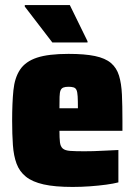

<svg xmlns="http://www.w3.org/2000/svg" viewBox="-20 -731 535 759"><path d="M267 8Q197 8 152.5 -2Q108 -12 82.5 -32.5Q57 -53 45.5 -84Q34 -115 31 -157.5Q28 -200 28 -254Q28 -324 33 -374Q38 -424 59.5 -456Q81 -488 126 -503Q171 -518 251 -518Q315 -518 355.5 -509.5Q396 -501 418.5 -482Q441 -463 450.5 -432Q460 -401 462 -357Q464 -313 464 -254V-214H215Q215 -185 217 -168.5Q219 -152 228 -144Q237 -136 257.5 -134.5Q278 -133 313 -133Q328 -133 349 -133.5Q370 -134 395.5 -135.5Q421 -137 448 -138V-10Q429 -5 399.5 -1Q370 3 335.5 5.5Q301 8 267 8ZM288 -290V-303Q288 -333 287 -350Q286 -367 282.5 -375Q279 -383 271 -385.5Q263 -388 251 -388Q238 -388 230.5 -385Q223 -382 219.5 -374Q216 -366 215.5 -348.5Q215 -331 215 -303H299ZM187 -563 78 -705V-711H256L326 -568V-563Z"/></svg>

Font: Saira SemiCondensed Black
Style: Regular
Weight: 900
Width: 4
Designer: Hector Gatti with collaboration of the Omnibus-Type team
Foundry: Omnibus-Type
Version: Version 1.101